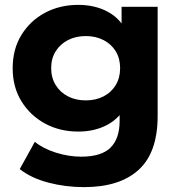

<svg xmlns="http://www.w3.org/2000/svg" viewBox="-20 -566 740 788"><path d="M325 202Q249 202 178.5 183.5Q108 165 61 128L123 16Q157 44 209.5 60.5Q262 77 313 77Q396 77 433.5 40Q471 3 471 -70V-151L481 -286L479 -422V-538H627V-90Q627 60 549 131Q471 202 325 202ZM301 -26Q226 -26 165.5 -58.5Q105 -91 68.5 -149.5Q32 -208 32 -286Q32 -365 68.5 -423.5Q105 -482 165.5 -514Q226 -546 301 -546Q369 -546 421 -518.5Q473 -491 502 -433.5Q531 -376 531 -286Q531 -197 502 -139.5Q473 -82 421 -54Q369 -26 301 -26ZM332 -154Q373 -154 405 -170.5Q437 -187 455 -217Q473 -247 473 -286Q473 -326 455 -355.5Q437 -385 405 -401.5Q373 -418 332 -418Q291 -418 259 -401.5Q227 -385 208.5 -355.5Q190 -326 190 -286Q190 -247 208.5 -217Q227 -187 259 -170.5Q291 -154 332 -154Z"/></svg>

Font: Montserrat Thin
Style: Bold
Weight: 700
Version: Version 9.000